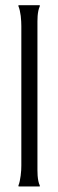

<svg xmlns="http://www.w3.org/2000/svg" viewBox="-20 -650 219 721"><path d="M120.6 -28.3Q120.6 -20.5 120.6 -10.5Q120.6 -0.5 121.3 9.8Q122.1 20 124 29.8Q126 39.6 129.4 46.4V49.8L128.9 50.3H52.7Q51.8 50.3 51 50Q50.3 49.8 49.3 49.8V46.4Q52.2 39.6 54.2 29.8Q56.2 20 57.6 9.8Q59.1 -0.5 59.6 -10.7Q60.1 -21 60.1 -28.3V-552.2Q60.1 -559.6 59.6 -569.6Q59.1 -579.6 57.9 -590.1Q56.6 -600.6 54.4 -610.1Q52.2 -619.6 49.3 -626.5V-630.4H129.4V-626.5Q126 -619.1 124 -609.6Q122.1 -600.1 121.3 -590.1Q120.6 -580.1 120.6 -570.1Q120.6 -560.1 120.6 -552.2Z"/></svg>

Font: CAT Linz
Style: Regular
Weight: 400
Designer: Peter Wiegel
Foundry: Peter Wiegel
Version: Version 1.08